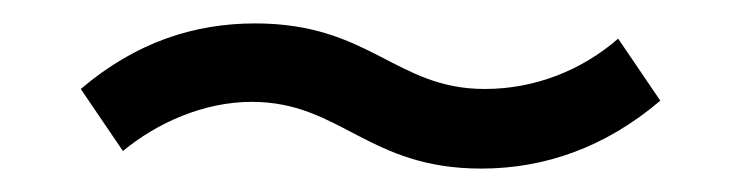

<svg xmlns="http://www.w3.org/2000/svg" viewBox="-20 -338 633 164"><path d="M391 -194C445 -194 497 -212 544 -252L508 -305C477 -278 437 -262 394 -262C318 -262 296 -318 198 -318C146 -318 96 -302 49 -262L85 -209C114 -233 154 -251 195 -251C271 -251 294 -194 391 -194Z"/></svg>

Font: Finlandica
Style: Regular
Weight: 400
Designer: Niklas Ekholm, Juho Hiilivirta, Jaakko Suomalainen
Foundry: Helsinki Type Studio
Version: Version 2.000;Glyphs 3.2 (3202)